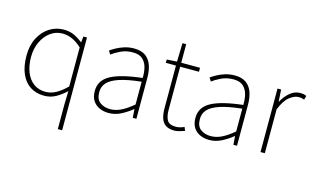

<svg xmlns="http://www.w3.org/2000/svg" viewBox="-105 -989 2518 1539"><g transform="rotate(15 1154.5 -219.0)"><path d="M454 243V35L457 -73Q420 -38 376 -12.5Q332 13 277 13Q211 13 162 -18.5Q113 -50 86 -111.5Q59 -173 59 -262Q59 -347 91.5 -409.5Q124 -472 177.5 -506Q231 -540 295 -540Q343 -540 379.5 -523.5Q416 -507 453 -478H455L460 -527H490V243ZM280 -20Q326 -20 368.5 -44Q411 -68 454 -111V-435Q411 -474 372.5 -490.5Q334 -507 293 -507Q238 -507 193.5 -474Q149 -441 123 -385.5Q97 -330 97 -262Q97 -190 118.5 -135.5Q140 -81 181 -50.5Q222 -20 280 -20Z M813 13Q772 13 737.5 -2Q703 -17 682 -48.5Q661 -80 661 -130Q661 -218 744 -263.5Q827 -309 1005 -329Q1007 -372 997.5 -412.5Q988 -453 960 -480Q932 -507 877 -507Q821 -507 776 -485Q731 -463 705 -443L687 -472Q704 -484 732.5 -500Q761 -516 798.5 -528Q836 -540 879 -540Q941 -540 976.5 -512.5Q1012 -485 1026.5 -440Q1041 -395 1041 -341V0H1011L1006 -70H1003Q963 -37 914.5 -12Q866 13 813 13ZM816 -20Q863 -20 908 -42.5Q953 -65 1005 -109V-298Q891 -286 823.5 -263.5Q756 -241 727 -208.5Q698 -176 698 -131Q698 -70 733 -45Q768 -20 816 -20Z M1361 13Q1312 13 1285 -6Q1258 -25 1247.5 -59.5Q1237 -94 1237 -140V-494H1153V-522L1237 -527L1241 -681H1272V-527H1428V-494H1272V-135Q1272 -84 1289 -52Q1306 -20 1364 -20Q1379 -20 1398 -25Q1417 -30 1431 -37L1443 -7Q1420 1 1397.5 7Q1375 13 1361 13Z M1648 13Q1607 13 1572.5 -2Q1538 -17 1517 -48.5Q1496 -80 1496 -130Q1496 -218 1579 -263.5Q1662 -309 1840 -329Q1842 -372 1832.5 -412.5Q1823 -453 1795 -480Q1767 -507 1712 -507Q1656 -507 1611 -485Q1566 -463 1540 -443L1522 -472Q1539 -484 1567.5 -500Q1596 -516 1633.5 -528Q1671 -540 1714 -540Q1776 -540 1811.5 -512.5Q1847 -485 1861.5 -440Q1876 -395 1876 -341V0H1846L1841 -70H1838Q1798 -37 1749.5 -12Q1701 13 1648 13ZM1651 -20Q1698 -20 1743 -42.5Q1788 -65 1840 -109V-298Q1726 -286 1658.5 -263.5Q1591 -241 1562 -208.5Q1533 -176 1533 -131Q1533 -70 1568 -45Q1603 -20 1651 -20Z M2071 0V-527H2101L2107 -428H2109Q2135 -476 2173 -508Q2211 -540 2258 -540Q2272 -540 2284 -538Q2296 -536 2309 -529L2300 -496Q2287 -501 2278 -503Q2269 -505 2253 -505Q2218 -505 2178 -473.5Q2138 -442 2107 -364V0Z"/></g></svg>

Font: Noto Sans JP
Style: Regular
Weight: 100
Designer: Ryoko NISHIZUKA 西塚涼子 (kana, bopomofo & ideographs); Paul D. Hunt (Latin, Greek & Cyrillic); Sandoll Communications 산돌커뮤니
Foundry: Adobe
Version: Version 2.004;hotconv 1.0.118;makeotfexe 2.5.65603